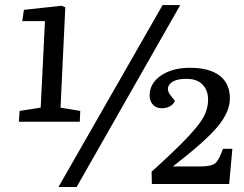

<svg xmlns="http://www.w3.org/2000/svg" viewBox="-20 -733 971 765"><path d="M627.9 -712.9H698.2L285.2 12.2H212.9ZM221.2 -304.2 299.8 -291 297.9 -248H55.2L58.1 -291L142.1 -304.2L159.2 -648.9H68.8L75.2 -693.8L225.1 -710L240.2 -704.1ZM723.1 -418.9Q674.3 -418.9 656.7 -398.2Q639.2 -377.4 661.1 -351.1L676.8 -331.1Q670.4 -316.4 656.5 -309.1Q642.6 -301.8 625 -301.8Q602.1 -301.8 589.1 -316.2Q576.2 -330.6 576.2 -352.1Q576.2 -401.4 621.6 -432.1Q667 -462.9 736.8 -462.9Q813.5 -462.9 854.7 -431.9Q896 -400.9 896 -340.8Q896 -288.1 848.4 -230Q800.8 -171.9 668.9 -69.8H777.8Q820.8 -69.8 836.7 -81.8Q852.5 -93.8 868.2 -140.1H905.8L893.1 0H585L584 -48.8Q681.2 -136.7 729.2 -188Q777.3 -239.3 793.2 -270.5Q809.1 -301.8 809.1 -335.9Q809.1 -373.5 786.9 -396.2Q764.6 -418.9 723.1 -418.9Z"/></svg>

Font: Literata Book Medium
Style: Italic
Weight: 500
Italic angle: -3°
Designer: Latin by Veronika Burian and Jose Scaglione. Greek by Irene Vlachou. Cyrillic by Vera Evstafieva
Foundry: TypeTogether
Version: Version 1.003;PS 001.003;hotconv 1.0.88;makeotf.lib2.5.64775